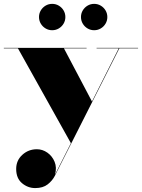

<svg xmlns="http://www.w3.org/2000/svg" viewBox="-34 -704 724 979"><path d="M378.9 -617.1Q378.9 -635.6 388 -650.8Q397.1 -666.1 412.4 -675.2Q427.6 -684.3 446.1 -684.3Q464.6 -684.3 479.8 -675.2Q495.1 -666.1 504.2 -650.8Q513.3 -635.6 513.3 -617.1Q513.3 -598.6 504.2 -583.4Q495.1 -568.1 479.8 -559Q464.6 -549.9 446.1 -549.9Q427.6 -549.9 412.4 -559Q397.1 -568.1 388 -583.4Q378.9 -598.6 378.9 -617.1ZM164.9 -617.1Q164.9 -635.6 174 -650.8Q183.1 -666.1 198.4 -675.2Q213.6 -684.3 232.1 -684.3Q250.6 -684.3 265.8 -675.2Q281.1 -666.1 290.2 -650.8Q299.3 -635.6 299.3 -617.1Q299.3 -598.6 290.2 -583.4Q281.1 -568.1 265.8 -559Q250.6 -549.9 232.1 -549.9Q213.6 -549.9 198.4 -559Q183.1 -568.1 174 -583.4Q164.9 -598.6 164.9 -617.1ZM407.5 -457.5H292L435 -186.5L571.5 -457.5H458.5V-460H670V-457.5H574.5L246 192Q233 217.5 209 236.2Q185 255 145.5 255Q108 255 78.2 230Q48.5 205 48.5 157.5Q48.5 114 79.8 85.5Q111 57 154 57Q183 57 207.8 74.5Q232.5 92 244.5 121.2Q256.5 150.5 246.5 186.5L327.5 26L57.5 -457.5H-14.5V-460H407.5Z"/></svg>

Font: Bodoni* 72pt Fatface
Style: Regular
Weight: 900
Version: Version 2.3